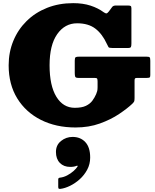

<svg xmlns="http://www.w3.org/2000/svg" viewBox="-20 -790 985 1220"><path d="M483.5 -430H909.5Q926.5 -430 930.8 -425.8Q935 -421.5 935 -404V-313Q935 -300.5 930.8 -297.8Q926.5 -295 913.5 -295H853.5Q842 -295 838.5 -292.2Q835 -289.5 835 -278V-167Q835 -150 832 -144.5Q829 -139 820.5 -130.5Q789.5 -101 737 -65.8Q684.5 -30.5 614.5 -5.2Q544.5 20 460 20Q336 20 240 -28.2Q144 -76.5 89.5 -165Q35 -253.5 35 -375Q35 -458.5 64.8 -530.5Q94.5 -602.5 149 -656.2Q203.5 -710 278.8 -740Q354 -770 445 -770Q507.5 -770 555.5 -754.2Q603.5 -738.5 638.5 -712.5Q650 -704.5 656 -704.8Q662 -705 671.5 -717L693 -746Q700 -755 716.5 -755H791.5Q804.5 -755 809.8 -752.2Q815 -749.5 815 -737V-514.5Q815 -498 812 -491.5Q809 -485 792.5 -485H694.5Q673 -485 669.5 -490.5Q666 -496 659.5 -510Q630 -574.5 585.8 -608.2Q541.5 -642 470 -642Q392 -642 343.5 -573Q295 -504 295 -375Q295 -246 338 -175.5Q381 -105 455 -105Q499.5 -105 525.8 -117.5Q552 -130 566.8 -150Q581.5 -170 591 -192Q595.5 -202.5 597.8 -211.8Q600 -221 600 -237V-272Q600 -286.5 597 -290.8Q594 -295 579.5 -295H477.5Q460.5 -295 457.8 -302.8Q455 -310.5 455 -326V-405Q455 -423 460.8 -426.5Q466.5 -430 483.5 -430ZM335.5 175.5Q335.5 131.5 367.8 105.8Q400 80 441 80Q491.5 80 522.2 113Q553 146 553 211Q553 253 534.2 288Q515.5 323 486.5 349Q457.5 375 425 390.8Q392.5 406.5 365 410Q356.5 411 353.2 408.8Q350 406.5 350 397V349.5Q350 340.5 360 339Q384 336.5 406.8 324.5Q429.5 312.5 447.2 296.8Q465 281 473 267.5Q474.5 265 472.8 263.5Q471 262 467 263.5Q451.5 270.5 426 270.5Q385 270.5 360.2 245Q335.5 219.5 335.5 175.5Z"/></svg>

Font: Besley* Fatface
Style: Regular
Weight: 900
Designer: Owen Earl
Foundry: indestructible type*
Version: Version 3.000; ttfautohint (v1.8.3)